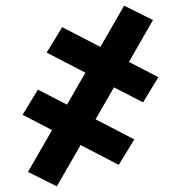

<svg xmlns="http://www.w3.org/2000/svg" viewBox="-20 -502 640 679"><path d="M181 157 79 106 164 -42 60 -96 114 -185 217 -132 282 -245 145 -316 200 -406 335 -336 419 -482 521 -431 436 -283 540 -229 486 -140 383 -193 318 -80 455 -9 400 81 265 11Z"/></svg>

Font: Iosevka Curly Slab Extended
Style: Bold
Weight: 700
Width: 7
Monospace: yes
Designer: Belleve Invis
Foundry: Belleve Invis
Version: Version 11.1.0; ttfautohint (v1.8.3)